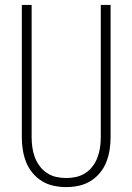

<svg xmlns="http://www.w3.org/2000/svg" viewBox="-20 -755 540 783"><path d="M250 8Q224 8 198.5 2.5Q173 -3 151 -16.5Q129 -30 112.5 -50Q96 -70 86.5 -94Q77 -118 73 -143.5Q69 -169 69 -195V-735H109V-195Q109 -174 112 -153.5Q115 -133 122 -114Q129 -95 141.5 -78Q154 -61 171.5 -49.5Q189 -38 209 -33.5Q229 -29 250 -29Q271 -29 291 -33.5Q311 -38 328.5 -49.5Q346 -61 358.5 -78Q371 -95 378 -114Q385 -133 388 -153.5Q391 -174 391 -195V-735H431V-195Q431 -169 427 -143.5Q423 -118 413.5 -94Q404 -70 387.5 -50Q371 -30 349 -16.5Q327 -3 301.5 2.5Q276 8 250 8Z"/></svg>

Font: Iosevka SS18 Extralight
Style: Regular
Weight: 200
Monospace: yes
Designer: Belleve Invis
Foundry: Belleve Invis
Version: Version 25.1.1; ttfautohint (v1.8.4)